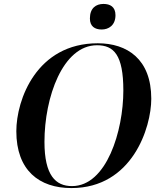

<svg xmlns="http://www.w3.org/2000/svg" viewBox="-20 -945 813 976"><path d="M497 -795C532 -795 567 -816 567 -868C567 -911 539 -925 506 -925C468 -925 437 -904 437 -851C437 -811 462 -795 497 -795ZM343 11C652 11 749 -296 749 -443C749 -645 626 -725 477 -725C166 -725 63 -438 63 -278C63 -79 179 11 343 11ZM346 1C263 1 206 -53 206 -224C206 -450 299 -715 473 -715C558 -715 607 -667 607 -485C607 -280 522 1 346 1Z"/></svg>

Font: Noto Serif Display SemiBold
Style: Italic
Weight: 600
Italic angle: -12°
Designer: Monotype Design Team
Foundry: Monotype Imaging Inc.
Version: Version 2.009